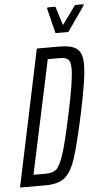

<svg xmlns="http://www.w3.org/2000/svg" viewBox="-60 -926 519 964"><g transform="rotate(-5 200.0 -444.5)"><path d="M146 -688H259Q322 -688 348.5 -666.5Q375 -645 375 -589Q375 -551 366 -493Q357 -435 338 -345Q304 -188 282 -121Q260 -54 227 -27Q194 0 130 0H1ZM275 -344Q311 -510 311 -571Q311 -608 298.5 -619Q286 -630 258 -630H196L74 -58H137Q172 -58 190 -74Q208 -90 227 -148.5Q246 -207 275 -344ZM246 -757 215 -882 217 -889H257L287 -794L356 -889H400L398 -882L311 -757Z"/></g></svg>

Font: Saira Ultra Condensed
Style: Italic
Weight: 400
Width: 1
Italic angle: -12°
Designer: Hector Gatti with collaboration of the Omnibus-Type team
Foundry: Omnibus-Type
Version: Version 1.001; ttfautohint (v1.8)